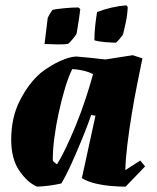

<svg xmlns="http://www.w3.org/2000/svg" viewBox="-20 -688 590 720"><path d="M119 12Q82 -4 52 -48.5Q22 -93 22 -164Q22 -248 55 -312Q88 -376 132 -414Q149 -428 173.5 -442.5Q198 -457 223.5 -466.5Q249 -476 267 -476Q294 -474 321 -471Q348 -468 375 -465L478 -481L514 -469Q505 -425 494 -370Q483 -315 473.5 -257Q464 -199 457.5 -145Q451 -91 450 -50L506 -86L524 -64L451 12Q428 12 397.5 9.5Q367 7 337.5 0Q308 -7 287 -20L338 -254L322 -257Q308 -216 288.5 -168.5Q269 -121 249 -76.5Q229 -32 210 0Q188 5 165 8Q142 11 119 12ZM194 -72Q208 -94 226.5 -132.5Q245 -171 264.5 -218.5Q284 -266 300.5 -316Q317 -366 329 -410Q311 -419 291 -423.5Q271 -428 251 -429Q237 -401 224 -358Q211 -315 200.5 -266.5Q190 -218 184 -172.5Q178 -127 178 -93V-85Q184 -78 194 -72ZM334 -537Q334 -563 337 -591Q340 -619 344 -643Q400 -664 454 -668L459 -662Q458 -632 451 -600.5Q444 -569 442 -561Q441 -558 435 -550Q429 -542 422.5 -535Q416 -528 414 -528Q401 -528 375 -530Q349 -532 334 -537ZM147 -523 159 -621Q166 -637 177 -651Q189 -654 219.5 -657Q250 -660 274 -660L281 -654Q280 -643 277 -623Q274 -603 271 -584.5Q268 -566 267 -561Q263 -554 253 -542Q243 -530 236 -524Q221 -521 197 -521.5Q173 -522 147 -523Z"/></svg>

Font: Albura ExtraBold
Style: Italic
Weight: 758
Italic angle: -7°
Designer: Mercedes Jáuregui
Foundry: Omnibus-Type Team
Version: Version 1.000; ttfautohint (v1.8.3)